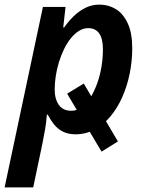

<svg xmlns="http://www.w3.org/2000/svg" viewBox="-51 -572 632 832"><path d="M389 85 240 -166 312 -210 460 41ZM-31 240 135 -542H233L223 -453H227Q245 -479 268 -501.5Q291 -524 319 -538Q347 -552 380 -552Q419 -552 451 -532.5Q483 -513 502.5 -471Q522 -429 522 -363Q522 -307 511 -253Q500 -199 479 -151.5Q458 -104 427.5 -67.5Q397 -31 359 -10.5Q321 10 276 10Q245 10 222 -1.5Q199 -13 183.5 -32.5Q168 -52 156 -75H152Q150 -44 144.5 -12.5Q139 19 133 49L93 240ZM258 -92Q282 -92 303 -107Q324 -122 340.5 -148.5Q357 -175 369.5 -209Q382 -243 388.5 -281.5Q395 -320 395 -358Q395 -404 379 -427Q363 -450 331 -450Q310 -450 291 -438Q272 -426 255.5 -405.5Q239 -385 226 -358Q213 -331 204 -301.5Q195 -272 190.5 -241.5Q186 -211 186 -184Q186 -143 204 -117.5Q222 -92 258 -92Z"/></svg>

Font: Noto Sans Display SemiBold
Style: Italic
Weight: 600
Italic angle: -12°
Designer: Monotype Design Team
Foundry: Monotype Imaging Inc.
Version: Version 2.003